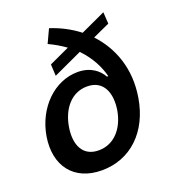

<svg xmlns="http://www.w3.org/2000/svg" viewBox="-141 -872 876 988"><g transform="rotate(-20 296.5 -378.5)"><path d="M443.5 -644.9 536.2 -687.1 532.3 -750.7 396.3 -687.9C350.1 -724.1 296.9 -751.4 241.5 -769.2L207 -695.3C239.3 -680.4 270.2 -662.3 298.3 -642L187.1 -590.6L190.3 -527.3L348.4 -600.5C400.6 -546.9 430 -487.6 443.9 -433.2H436.4C416.2 -470.2 373.6 -507.1 302.2 -507.1C174.4 -507.1 63.6 -398.1 39.1 -250C14.2 -95.9 95.5 11.4 248.6 11.4C404.8 11.4 522 -98.7 551.1 -275.6C576.7 -430 527 -555.4 443.5 -644.9ZM164.1 -256C179.3 -348.7 235.4 -420.8 322.4 -420.8C414.8 -420.8 441.1 -339.5 427.2 -252.5C411.2 -158.4 353 -90.9 268.1 -90.9C179.3 -90.9 149.1 -164.4 164.1 -256Z"/></g></svg>

Font: Margiela Sans Semi Bold
Style: Italic
Weight: 600
Italic angle: -9.39999°
Designer: Stefan Endress, Andreas Faust
Version: Version 1.100;FEAKit 1.0